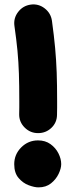

<svg xmlns="http://www.w3.org/2000/svg" viewBox="-20 -768 330 850"><path d="M115.7 -747.6Q149.9 -752.4 177.5 -731.2Q205.1 -710 210 -675.8Q219.2 -608.9 224.1 -555.4Q229 -502 231 -447Q232.9 -392.1 232.9 -320.8Q232.9 -306.6 232.9 -291Q232.9 -275.4 232.4 -259.3Q231.9 -225.1 207.5 -201.9Q183.1 -178.7 148.4 -178.7Q113.8 -178.7 89.1 -203.4Q64.5 -228 64.9 -262.2Q65.4 -276.9 65.4 -291.7Q65.4 -306.6 65.4 -320.8Q65.4 -390.6 63.7 -442.1Q62 -493.7 57.4 -542.7Q52.7 -591.8 43.9 -653.3Q39.1 -687.5 60.3 -715.1Q81.5 -742.7 115.7 -747.6ZM251 -41.5Q251 -22.5 239.5 1.7Q228 25.9 205.8 43.7Q183.6 61.5 150.4 61.5Q132.3 61.5 106.9 52Q81.5 42.5 62.3 20Q43 -2.4 43 -41Q43 -84.5 74 -115.5Q105 -146.5 148.4 -146.5Q180.7 -146.5 203.6 -129.9Q226.6 -113.3 238.8 -88.9Q251 -64.5 251 -41.5Z"/></svg>

Font: Mikhak-DS1-FD Black
Style: Regular
Weight: 900
Designer: Amin Abedi
Version: Version 3.2